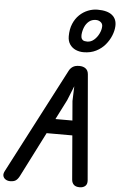

<svg xmlns="http://www.w3.org/2000/svg" viewBox="-102 -1424 919 1477"><g transform="rotate(5 357.5 -685.5)"><path d="M33.5 0.5Q14.5 0.5 -0.8 -9Q-16 -18.5 -20.5 -35.2Q-25 -52 -12.5 -75L408.5 -884Q418.5 -904 437.2 -916.5Q456 -929 488 -929Q518 -929 537 -914.5Q556 -900 558.5 -871L628 -58.5Q630.5 -28.5 614.2 -14Q598 0.5 571 0.5Q540.5 0.5 525.8 -14Q511 -28.5 509 -52L480.5 -392H282L105 -43.5Q91.5 -18.5 76 -9Q60.5 0.5 33.5 0.5ZM340 -506H471L458.5 -656L462.5 -770L417.5 -658.5ZM510 -1037Q477.5 -1037 449.5 -1049.2Q421.5 -1061.5 404 -1086.8Q386.5 -1112 386.5 -1150Q386.5 -1204.5 404 -1246Q421.5 -1287.5 451 -1315.8Q480.5 -1344 516.8 -1358.2Q553 -1372.5 590 -1372.5Q666.5 -1372.5 703.2 -1342.2Q740 -1312 737 -1257Q735.5 -1223 720.2 -1185Q705 -1147 676.8 -1113.2Q648.5 -1079.5 606.5 -1058.2Q564.5 -1037 510 -1037ZM531.5 -1121Q560 -1121 583.5 -1141.2Q607 -1161.5 621.2 -1191Q635.5 -1220.5 636 -1247Q637 -1267.5 621.2 -1280Q605.5 -1292.5 584.5 -1292.5Q552.5 -1292.5 530.8 -1274.5Q509 -1256.5 497.5 -1228.8Q486 -1201 483.5 -1171Q483 -1159 485.2 -1147.5Q487.5 -1136 497.8 -1128.5Q508 -1121 531.5 -1121Z"/></g></svg>

Font: Edu AU VIC WA NT Pre SemiBold
Style: Regular
Weight: 600
Designer: Tina and Corey Anderson, Eben Sorkin, Mirko Velimirovic
Foundry: Google for Education
Version: Version 1.001